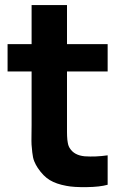

<svg xmlns="http://www.w3.org/2000/svg" viewBox="-20 -739 502 768"><path d="M248 -453.1V-247.1Q248 -241.2 248 -229Q248 -216.8 248 -211.2Q248 -205.6 248.3 -195.8Q248.5 -186 249.3 -180.4Q250 -174.8 251.2 -167.7Q252.4 -160.6 254.4 -155.5Q256.3 -150.4 259.3 -146Q276.9 -117.7 318.8 -113.8Q362.3 -110.8 410.6 -117.7V0Q379.4 8.8 327.1 9.5Q274.9 10.3 245.6 4.4Q205.1 -2.9 179.2 -18.6Q153.3 -34.2 131.3 -66.9Q122.6 -80.1 116.9 -94Q111.3 -107.9 109.1 -129.6Q106.9 -151.4 106.2 -160.4Q105.5 -169.4 106 -201.2Q106.4 -232.9 106.4 -238.8V-453.1H10.3V-562.5H106.4V-718.8H248V-562.5H410.6V-453.1Z"/></svg>

Font: Manrope3 ExtraBold
Style: Bold
Weight: 800
Width: 4
Designer: Mikhail Sharanda
Foundry: Mikhail Sharanda
Version: Version 3.000;PS 003.000;hotconv 1.0.88;makeotf.lib2.5.64775